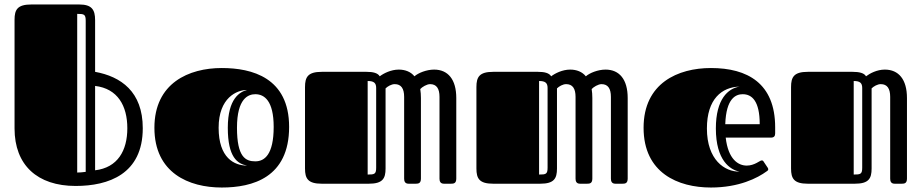

<svg xmlns="http://www.w3.org/2000/svg" viewBox="-20 -821 4118 858"><path d="M318 10C465 10 618 -43 618 -248C618 -412 520 -479 405 -500V-731C405 -778 390 -801 334 -801H120C58 -801 45 -778 45 -733V-247C45 -83 147 10 318 10ZM405 -437C506 -425 549 -348 549 -248C549 -148 506 -72 405 -60V-437ZM363 -53C353 -51 332 -50 325 -50V-759C356 -759 363 -757 363 -728Z M971 17C1108 17 1272 -27 1272 -254C1272 -474 1106 -517 971 -517C824 -517 670 -450 670 -250C670 -48 824 17 971 17ZM1121 -100C1078 -100 1039 -118 1039 -250C1039 -382 1090 -400 1121 -400C1161 -400 1203 -371 1203 -254C1203 -130 1162 -100 1121 -100ZM1084 -81C1027 -81 957 -115 957 -250C957 -385 1039 -419 1084 -419C1053 -411 998 -382 998 -250C998 -118 1041 -89 1084 -81Z M1343 -68C1343 -23 1356 0 1418 0H1628C1690 0 1703 -23 1703 -68V-426C1712 -435 1729 -445 1744 -445C1773 -445 1786 -425 1786 -388V-23C1786 -12 1789 0 1806 0H1837C1849 0 1861 -1 1861 -23V-383C1861 -397 1860 -411 1858 -423C1866 -432 1887 -445 1902 -445C1931 -445 1944 -425 1944 -388V-23C1944 -12 1947 0 1964 0H1995C2007 0 2019 -1 2019 -23V-383C2019 -466 1982 -510 1920 -510C1886 -510 1849 -495 1832 -480C1816 -500 1791 -510 1762 -510C1727 -510 1694 -493 1677 -480C1668 -495 1647 -500 1618 -500H1418C1356 -500 1343 -477 1343 -432ZM1661 -72C1661 -43 1654 -41 1623 -41V-459C1650 -459 1661 -451 1661 -428Z M2109 -68C2109 -23 2122 0 2184 0H2394C2456 0 2469 -23 2469 -68V-426C2478 -435 2495 -445 2510 -445C2539 -445 2552 -425 2552 -388V-23C2552 -12 2555 0 2572 0H2603C2615 0 2627 -1 2627 -23V-383C2627 -397 2626 -411 2624 -423C2632 -432 2653 -445 2668 -445C2697 -445 2710 -425 2710 -388V-23C2710 -12 2713 0 2730 0H2761C2773 0 2785 -1 2785 -23V-383C2785 -466 2748 -510 2686 -510C2652 -510 2615 -495 2598 -480C2582 -500 2557 -510 2528 -510C2493 -510 2460 -493 2443 -480C2434 -495 2413 -500 2384 -500H2184C2122 -500 2109 -477 2109 -432ZM2427 -72C2427 -43 2420 -41 2389 -41V-459C2416 -459 2427 -451 2427 -428Z M3317 -81C3279 -81 3234 -109 3223 -206H3425C3439 -206 3444 -213 3444 -225V-252C3444 -449 3320 -517 3157 -517C3010 -517 2856 -450 2856 -250C2856 -48 3010 17 3157 17C3282 17 3365 -25 3407 -56C3410 -58 3413 -60 3413 -64C3413 -66 3413 -68 3411 -71L3393 -98C3390 -103 3389 -104 3383 -104C3376 -104 3352 -81 3317 -81ZM3221 -266C3225 -383 3269 -400 3299 -400C3340 -400 3375 -370 3375 -266ZM3285 -54C3219 -53 3139 -106 3139 -247C3139 -379 3206 -432 3285 -434C3234 -426 3179 -379 3179 -247C3179 -104 3243 -62 3285 -54Z M3515 -68C3515 -23 3528 0 3590 0H3800C3862 0 3875 -23 3875 -68V-426C3884 -435 3901 -445 3916 -445C3945 -445 3958 -425 3958 -388V-23C3958 -12 3961 0 3978 0H4009C4021 0 4033 -1 4033 -23V-383C4033 -466 3996 -510 3934 -510C3899 -510 3867 -493 3850 -480C3842 -495 3819 -500 3790 -500H3590C3528 -500 3515 -477 3515 -432ZM3833 -72C3833 -43 3826 -41 3795 -41V-459C3822 -459 3833 -451 3833 -428Z"/></svg>

Font: Fascinate Inline
Style: Regular
Weight: 900
Designer: Astigmatic (AOETI)
Foundry: Astigmatic (AOETI)
Version: Version 1.000